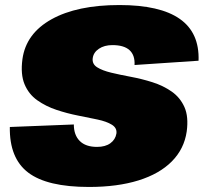

<svg xmlns="http://www.w3.org/2000/svg" viewBox="-20 -733 808 762"><path d="M333 9Q167 9 92 -48Q17 -105 19 -229L273 -239Q273 -197 296.5 -173.5Q320 -150 365 -150Q398 -150 418 -164.5Q438 -179 442 -203Q445 -225 424 -238Q403 -251 367.5 -258.5Q332 -266 289 -274.5Q246 -283 204 -297Q162 -311 128 -335Q94 -359 77.5 -398.5Q61 -438 69 -498Q83 -600 184.5 -656.5Q286 -713 454 -713Q615 -713 693.5 -658Q772 -603 768 -492L514 -475Q516 -514 494 -534Q472 -554 426 -554Q394 -554 372.5 -539.5Q351 -525 348 -502Q345 -479 365.5 -466Q386 -453 421.5 -444.5Q457 -436 500 -428Q543 -420 585.5 -406.5Q628 -393 661.5 -369.5Q695 -346 712 -308Q729 -270 721 -211Q711 -142 662 -92.5Q613 -43 529.5 -17Q446 9 333 9Z"/></svg>

Font: Pathway Extreme 8pt Thin 12pt Black
Style: Italic
Weight: 900
Italic angle: -8°
Version: Version 1.001;gftools[0.9.26]